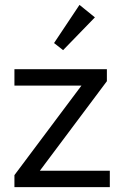

<svg xmlns="http://www.w3.org/2000/svg" viewBox="-20 -765 504 785"><path d="M238 -560 201 -589 305 -745 368 -694ZM39 0V-49L313 -415H39V-482H417V-433L143 -67H429V0Z"/></svg>

Font: Cantarell
Style: Regular
Weight: 400
Designer: Dave Crossland, Nikolaus Waxweiler, Florian Fecher, Jacques Le Bailly, Eben Sorkin, Alexei Vanyashin, Alexios Zavras, Em
Version: Version 0.303